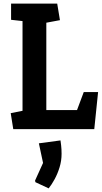

<svg xmlns="http://www.w3.org/2000/svg" viewBox="-20 -711 564 1057"><path d="M53 0 39 -88 104 -101V-595L41 -602V-691H295L310 -600L235 -586V-105H404L441 -204H520L499 0ZM175 292 173 283 217 186 194 78 313 62Q314 68 316.5 89Q319 110 319 136Q319 174 308 210Q297 246 280.5 276Q264 306 248 326Z"/></svg>

Font: Kreon
Style: Bold
Weight: 700
Designer: Julia Petretta
Foundry: Julia Petretta and Eli Heuer
Version: Version 2.002